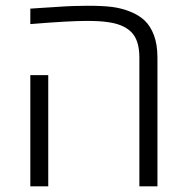

<svg xmlns="http://www.w3.org/2000/svg" viewBox="-20 -660 659 680"><path d="M473.6 0V-456.1Q473.6 -518.1 444.8 -546.6Q416 -575.2 358.9 -582Q335 -585.9 285.2 -585.9Q257.3 -585.9 208.5 -583.3Q159.7 -580.6 87.4 -574.7V-629.4Q109.9 -630.9 130.6 -632.3Q151.4 -633.8 170.4 -634.8Q210 -637.7 240 -638.7Q270 -639.6 290.5 -639.6Q344.7 -639.6 377.9 -635.3Q411.1 -630.9 441.4 -618.7Q472.2 -606.4 492.4 -587.2Q512.7 -567.9 524.9 -536.1Q537.6 -502.9 537.6 -456.1V0ZM87.4 0V-394H150.9V0Z"/></svg>

Font: Open Sans Light
Style: Regular
Weight: 300
Designer: Monotype Design Team
Foundry: Monotype Imaging Inc.
Version: Version 3.000; ttfautohint (v1.8.4)